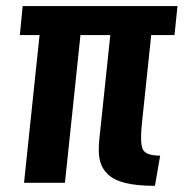

<svg xmlns="http://www.w3.org/2000/svg" viewBox="-20 -598 601 628"><path d="M58.6 0 109.4 -483.4H44.9L54.2 -578.1H560.5L550.8 -483.4H474.6L443.8 -190.4Q441.4 -166 441.4 -148.4Q441.4 -119.1 448.2 -107.4Q459.5 -88.9 503.9 -88.9L486.8 9.8Q428.7 9.8 391.1 0.7Q353.5 -8.3 333 -27.8Q312.5 -47.4 306.6 -74.2Q302.7 -90.8 303.2 -111.8Q303.2 -125.5 304.7 -140.6L340.8 -483.4H243.2L192.4 0Z"/></svg>

Font: Oswald
Style: Medium
Weight: 500
Designer: Vernon Adams
Foundry: Vernon Adams
Version: 3.0; ttfautohint (v0.94.23-7a4d-dirty) -l 8 -r 50 -G 150 -x 